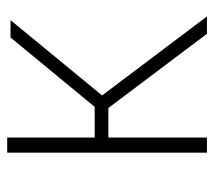

<svg xmlns="http://www.w3.org/2000/svg" viewBox="-50 -530 581 520"><g transform="rotate(-90 240.0 -270.5)"><path d="M86 0V-541H127V-304H210L398 -532H445L241 -284L455 0H408L207 -267H127V0Z"/></g></svg>

Font: Exo Thin ExtraLight
Style: Regular
Weight: 250
Version: Version 2.000